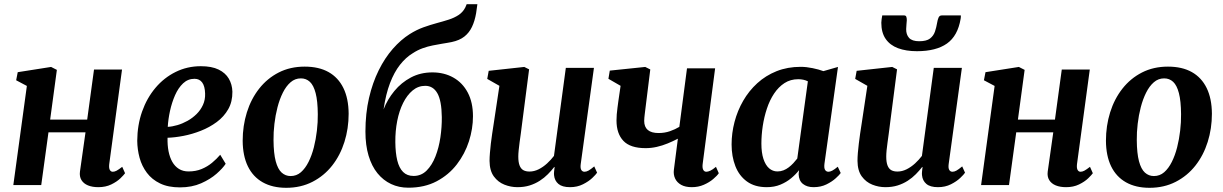

<svg xmlns="http://www.w3.org/2000/svg" viewBox="-20 -882 5830 915"><path d="M500.5 -99.5Q498.5 -80.5 503.5 -72Q508.5 -63.5 517.5 -63.5Q526 -63.5 535.5 -68.5Q545 -73.5 562.5 -87L576 -56.5Q570.5 -48.5 553.8 -32.2Q537 -16 510.2 -3Q483.5 10 448.5 10Q420 10 399.2 1.5Q378.5 -7 368.2 -23.8Q358 -40.5 361 -64L387.5 -251.5H211L176.5 0H43.5L108 -472.5L57 -499.5L64.5 -538L223.5 -563L251 -549L219 -312H395.5L428 -550.5H561.5Z M1055.5 -101.5Q1042 -80.5 1012.2 -54.2Q982.5 -28 938.5 -8.5Q894.5 11 837.5 11Q781.5 11 742.8 -7.8Q704 -26.5 680 -58.5Q656 -90.5 645.2 -130Q634.5 -169.5 634 -211Q634.5 -286 657.2 -350.5Q680 -415 721 -463.5Q762 -512 817.2 -539.2Q872.5 -566.5 937 -566.5Q989 -566.5 1021.8 -550.5Q1054.5 -534.5 1070.5 -507Q1086.5 -479.5 1087.5 -445Q1088 -397.5 1067.8 -361.8Q1047.5 -326 1013 -300.5Q978.5 -275 937.2 -258.8Q896 -242.5 854.5 -234.5Q813 -226.5 778.5 -225.5Q777.5 -190.5 783.2 -161.2Q789 -132 801.2 -110.5Q813.5 -89 832.8 -77Q852 -65 878.5 -65Q913 -65 940.8 -76.5Q968.5 -88 990.5 -106.2Q1012.5 -124.5 1029.5 -144.5ZM907 -506.5Q875.5 -506.5 852.5 -484.8Q829.5 -463 814.2 -428.2Q799 -393.5 790.2 -353.5Q781.5 -313.5 779.5 -277.5Q801 -278.5 825.5 -285.8Q850 -293 873.8 -306.2Q897.5 -319.5 916.8 -338.5Q936 -357.5 947.2 -382Q958.5 -406.5 957.5 -436Q956.5 -471.5 943.5 -489Q930.5 -506.5 907 -506.5Z M1432 -564.5Q1499.5 -564.5 1545.8 -538.5Q1592 -512.5 1616.5 -462.5Q1641 -412.5 1641.5 -340Q1641.5 -269.5 1621.5 -205.8Q1601.5 -142 1563 -93Q1524.5 -44 1469 -15.5Q1413.5 13 1344 13Q1278.5 13 1232 -13.2Q1185.5 -39.5 1161.2 -89.5Q1137 -139.5 1136.5 -211Q1136.5 -282.5 1156.5 -346.5Q1176.5 -410.5 1215 -459.5Q1253.5 -508.5 1308.2 -536.5Q1363 -564.5 1432 -564.5ZM1414 -508.5Q1386 -508.5 1364.8 -490Q1343.5 -471.5 1328 -440.5Q1312.5 -409.5 1302.5 -371Q1292.5 -332.5 1287.8 -292Q1283 -251.5 1283.5 -214Q1284 -151 1294 -113.5Q1304 -76 1322.2 -59.5Q1340.5 -43 1365 -43Q1393 -43 1414 -61.2Q1435 -79.5 1450.5 -110.5Q1466 -141.5 1475.8 -180Q1485.5 -218.5 1490.2 -259.2Q1495 -300 1494.5 -338Q1494 -401 1484.2 -438.2Q1474.5 -475.5 1456.8 -492Q1439 -508.5 1414 -508.5Z M2255 -862 2249 -819Q2242.5 -781.5 2229.2 -753.8Q2216 -726 2193 -707.8Q2170 -689.5 2132 -681.5Q2122 -679.5 2110.2 -677.5Q2098.5 -675.5 2086 -673.5Q2066 -670 2042.5 -665.5Q2019 -661 1994.5 -652.2Q1970 -643.5 1946.5 -628Q1914 -608.5 1886.2 -573.2Q1858.5 -538 1838.5 -485.5Q1818.5 -433 1808 -361Q1826.5 -408.5 1859.5 -448.5Q1892.5 -488.5 1938.2 -512.8Q1984 -537 2040.5 -537Q2097 -537 2140.8 -512.2Q2184.5 -487.5 2209.2 -440.8Q2234 -394 2234 -328Q2234 -268.5 2214.8 -208.5Q2195.5 -148.5 2157 -98.5Q2118.5 -48.5 2060.8 -18Q2003 12.5 1926 12.5Q1881 12.5 1843.8 -5Q1806.5 -22.5 1779 -56.2Q1751.5 -90 1736.5 -140Q1721.5 -190 1721.5 -255Q1721.5 -341.5 1738.5 -414.8Q1755.5 -488 1784.8 -547Q1814 -606 1852.2 -649.5Q1890.5 -693 1932.5 -719.5Q1965 -740 1997.8 -751.8Q2030.5 -763.5 2061.2 -771.8Q2092 -780 2118.5 -788.5Q2145 -797 2165.5 -810.5Q2186 -824 2197.5 -846.5L2204 -862ZM2006.5 -473Q1973 -473 1946.5 -451Q1920 -429 1901.2 -391.5Q1882.5 -354 1873 -305.8Q1863.5 -257.5 1864 -204.5Q1864.5 -153.5 1873.2 -117.5Q1882 -81.5 1901 -62.5Q1920 -43.5 1951 -43.5Q1987.5 -43.5 2013.2 -69.2Q2039 -95 2055.2 -136.5Q2071.5 -178 2078.8 -227.5Q2086 -277 2085.5 -324Q2084.5 -402.5 2064.2 -437.8Q2044 -473 2006.5 -473Z M2446 10Q2414 10 2383.8 -2Q2353.5 -14 2333.5 -41.2Q2313.5 -68.5 2313 -115Q2313 -132.5 2314.8 -153.5Q2316.5 -174.5 2319.2 -197.8Q2322 -221 2325.5 -244.8Q2329 -268.5 2332.5 -290.5L2360 -473L2302 -506L2309 -544.5L2478.5 -563L2501.5 -551.5L2467.5 -288.5Q2465 -267 2462 -245.5Q2459 -224 2456.2 -203.8Q2453.5 -183.5 2451.8 -166.2Q2450 -149 2450 -136Q2450 -109.5 2456 -93.8Q2462 -78 2473.8 -71.2Q2485.5 -64.5 2503.5 -64.5Q2525.5 -64.5 2547 -75.2Q2568.5 -86 2587.2 -103.2Q2606 -120.5 2620 -139L2676.5 -558.5H2810.5L2747.5 -100Q2745 -81 2750.2 -72.2Q2755.5 -63.5 2765.5 -63.5Q2774.5 -63.5 2784.5 -69Q2794.5 -74.5 2812 -89L2825.5 -59Q2820 -50.5 2802.8 -34Q2785.5 -17.5 2758.2 -3.8Q2731 10 2696.5 10Q2659.5 10 2641.2 -5.5Q2623 -21 2620.5 -46.5Q2620 -49.5 2620 -54Q2620 -58.5 2620.5 -63.8Q2621 -69 2621.8 -74.8Q2622.5 -80.5 2623 -85.5L2621.5 -86.5Q2608 -69 2591 -51.8Q2574 -34.5 2552.2 -20.5Q2530.5 -6.5 2504.2 1.8Q2478 10 2446 10Z M3079 -551 3054.5 -353.5Q3053.5 -345.5 3052.5 -337.2Q3051.5 -329 3050.8 -321.2Q3050 -313.5 3050 -306Q3050 -277 3067.2 -262.5Q3084.5 -248 3118.5 -248Q3147.5 -248 3172.8 -256.8Q3198 -265.5 3217.5 -277.5L3254 -556.5H3388L3328.5 -99.5Q3326.5 -81.5 3331.5 -72.5Q3336.5 -63.5 3346 -63.5Q3354 -63.5 3365 -68.5Q3376 -73.5 3392 -87L3405.5 -56.5Q3397.5 -44.5 3379 -28.8Q3360.5 -13 3334.2 -1.5Q3308 10 3277 10Q3246 10 3226 -1.2Q3206 -12.5 3197.2 -31.5Q3188.5 -50.5 3191.5 -73L3210.5 -221Q3187.5 -209 3162 -198.5Q3136.5 -188 3110 -182Q3083.5 -176 3057 -176Q2983.5 -176 2950.8 -210.8Q2918 -245.5 2918 -308Q2918 -321.5 2919.2 -337.2Q2920.5 -353 2922.8 -369.5Q2925 -386 2927 -401L2937.5 -473L2879.5 -506.5L2886 -545.5L3055 -563Z M3909 -101.5Q3906.5 -80.5 3912.2 -72Q3918 -63.5 3928 -63.5Q3936 -63.5 3946.5 -69Q3957 -74.5 3972.5 -87.5L3986.5 -57.5Q3981 -49 3963.2 -32.8Q3945.5 -16.5 3918.5 -3.2Q3891.5 10 3857 10Q3826 10 3806.5 -5.5Q3787 -21 3786 -52L3788 -71Q3772.5 -51 3750.2 -32.5Q3728 -14 3699 -2Q3670 10 3634 10Q3577 10 3539.8 -17Q3502.5 -44 3484.5 -90.2Q3466.5 -136.5 3466.5 -193.5Q3466.5 -247.5 3480.5 -301Q3494.5 -354.5 3521.8 -401.8Q3549 -449 3589 -485.5Q3629 -522 3681 -542.8Q3733 -563.5 3796 -563.5Q3822.5 -563.5 3852.8 -557.2Q3883 -551 3904 -543L3973.5 -563ZM3830 -494.5Q3820 -499.5 3808.5 -502Q3797 -504.5 3784 -504.5Q3747 -504.5 3718.5 -486Q3690 -467.5 3669 -436Q3648 -404.5 3634.8 -364.5Q3621.5 -324.5 3615 -281.5Q3608.5 -238.5 3608.5 -197.5Q3608.5 -154.5 3618.2 -124.8Q3628 -95 3645.2 -80Q3662.5 -65 3685 -65Q3700 -65 3713.5 -70.2Q3727 -75.5 3738.8 -84.5Q3750.5 -93.5 3760.8 -104.5Q3771 -115.5 3779.5 -126.5Z M4199.5 10Q4167.5 10 4137.2 -2Q4107 -14 4087 -41.2Q4067 -68.5 4066.5 -115Q4066.5 -132.5 4068.2 -153.5Q4070 -174.5 4072.8 -197.8Q4075.5 -221 4079 -244.8Q4082.5 -268.5 4086 -290.5L4113.5 -473L4055.5 -506L4062.5 -544.5L4232 -563L4255 -551.5L4221 -288.5Q4218.5 -267 4215.5 -245.5Q4212.5 -224 4209.8 -203.8Q4207 -183.5 4205.2 -166.2Q4203.5 -149 4203.5 -136Q4203.5 -109.5 4209.5 -93.8Q4215.5 -78 4227.2 -71.2Q4239 -64.5 4257 -64.5Q4279 -64.5 4300.5 -75.2Q4322 -86 4340.8 -103.2Q4359.5 -120.5 4373.5 -139L4430 -558.5H4564L4501 -100Q4498.5 -81 4503.8 -72.2Q4509 -63.5 4519 -63.5Q4528 -63.5 4538 -69Q4548 -74.5 4565.5 -89L4579 -59Q4573.5 -50.5 4556.2 -34Q4539 -17.5 4511.8 -3.8Q4484.5 10 4450 10Q4413 10 4394.8 -5.5Q4376.5 -21 4374 -46.5Q4373.5 -49.5 4373.5 -54Q4373.5 -58.5 4374 -63.8Q4374.5 -69 4375.2 -74.8Q4376 -80.5 4376.5 -85.5L4375 -86.5Q4361.5 -69 4344.5 -51.8Q4327.5 -34.5 4305.8 -20.5Q4284 -6.5 4257.8 1.8Q4231.5 10 4199.5 10ZM4288.5 -808.5Q4297 -808.5 4299.2 -802Q4301.5 -795.5 4301.5 -786Q4301 -776 4299.8 -764.8Q4298.5 -753.5 4298.5 -743.5Q4298 -717.5 4312.2 -701.5Q4326.5 -685.5 4360.5 -685.5Q4395.5 -685.5 4412.2 -698.5Q4429 -711.5 4435.8 -731.8Q4442.5 -752 4446 -773.5Q4448 -786.5 4452.5 -797.5Q4457 -808.5 4468 -808.5H4559Q4559 -804.5 4559 -800.8Q4559 -797 4558 -792.5Q4544.5 -711 4492.8 -674.5Q4441 -638 4350 -638Q4298 -638 4259.8 -652.2Q4221.5 -666.5 4200.8 -696.5Q4180 -726.5 4180 -773.5Q4180.5 -782 4181.5 -790.8Q4182.5 -799.5 4184.5 -808.5Z M5112.5 -99.5Q5110.5 -80.5 5115.5 -72Q5120.5 -63.5 5129.5 -63.5Q5138 -63.5 5147.5 -68.5Q5157 -73.5 5174.5 -87L5188 -56.5Q5182.5 -48.5 5165.8 -32.2Q5149 -16 5122.2 -3Q5095.5 10 5060.5 10Q5032 10 5011.2 1.5Q4990.5 -7 4980.2 -23.8Q4970 -40.5 4973 -64L4999.5 -251.5H4823L4788.5 0H4655.5L4720 -472.5L4669 -499.5L4676.5 -538L4835.5 -563L4863 -549L4831 -312H5007.5L5040 -550.5H5173.5Z M5546 -564.5Q5613.5 -564.5 5659.8 -538.5Q5706 -512.5 5730.5 -462.5Q5755 -412.5 5755.5 -340Q5755.5 -269.5 5735.5 -205.8Q5715.5 -142 5677 -93Q5638.5 -44 5583 -15.5Q5527.5 13 5458 13Q5392.5 13 5346 -13.2Q5299.5 -39.5 5275.2 -89.5Q5251 -139.5 5250.5 -211Q5250.5 -282.5 5270.5 -346.5Q5290.5 -410.5 5329 -459.5Q5367.5 -508.5 5422.2 -536.5Q5477 -564.5 5546 -564.5ZM5528 -508.5Q5500 -508.5 5478.8 -490Q5457.5 -471.5 5442 -440.5Q5426.5 -409.5 5416.5 -371Q5406.5 -332.5 5401.8 -292Q5397 -251.5 5397.5 -214Q5398 -151 5408 -113.5Q5418 -76 5436.2 -59.5Q5454.5 -43 5479 -43Q5507 -43 5528 -61.2Q5549 -79.5 5564.5 -110.5Q5580 -141.5 5589.8 -180Q5599.5 -218.5 5604.2 -259.2Q5609 -300 5608.5 -338Q5608 -401 5598.2 -438.2Q5588.5 -475.5 5570.8 -492Q5553 -508.5 5528 -508.5Z"/></svg>

Font: Merriweather 28pt
Style: Bold Italic
Weight: 700
Italic angle: -7.8°
Version: Version 2.101